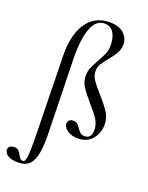

<svg xmlns="http://www.w3.org/2000/svg" viewBox="-233 -814 905 1178"><g transform="rotate(20 219.0 -225.5)"><path d="M-53 227Q-55 213 -45 203.5Q-35 194 -16 194Q3 194 12.5 202.5Q22 211 31 229Q38 242 44.5 249Q51 256 62 256Q75 256 80 231Q85 206 85 136Q85 82 84 47L74 -434Q71 -569 123 -647.5Q175 -726 275 -726Q335 -726 366.5 -696.5Q398 -667 398 -626Q398 -595 383 -568.5Q368 -542 341 -510Q316 -480 304 -459.5Q292 -439 293 -416Q293 -385 311.5 -357.5Q330 -330 369 -287Q413 -238 435.5 -202.5Q458 -167 458 -124Q458 -70 424.5 -29.5Q391 11 331 11Q291 11 265.5 -6Q240 -23 235 -44Q233 -60 241.5 -71Q250 -82 268 -82Q286 -82 296 -74Q306 -66 317 -49Q328 -33 338 -24.5Q348 -16 365 -16Q412 -16 410 -78Q408 -113 388 -143.5Q368 -174 329 -217Q287 -266 266.5 -298Q246 -330 246 -368Q246 -397 255.5 -419.5Q265 -442 284 -476Q306 -514 317 -541.5Q328 -569 326 -606Q318 -708 246 -708Q192 -708 165 -639.5Q138 -571 140 -443L151 21L152 66Q152 145 140.5 190Q129 235 104 255Q79 275 36 275Q-5 275 -28 261.5Q-51 248 -53 227Z"/></g></svg>

Font: Cormorant Upright Medium
Style: Regular
Weight: 500
Designer: Christian Thalmann (Catharsis Fonts)
Foundry: Catharsis Fonts
Version: Version 3.302